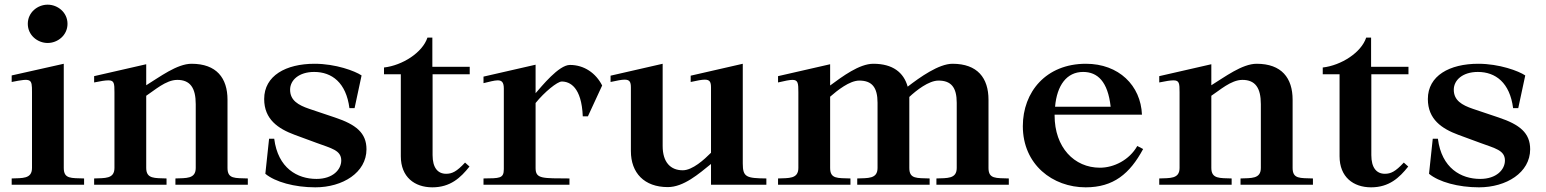

<svg xmlns="http://www.w3.org/2000/svg" viewBox="-20 -791 6620 822"><path d="M30 -440C115 -457 117 -454 117 -397V-72C117 -24 75 -29 30 -27V0H340V-27C285 -29 253 -24 253 -72V-518L30 -468ZM99 -689C99 -738 141 -771 184 -771C227 -771 269 -738 269 -689C269 -640 227 -607 184 -607C141 -607 99 -640 99 -689Z M818 -345V-72C818 -24 776 -29 731 -27V0H1041V-27C986 -29 954 -24 954 -72V-364C954 -457 907 -518 800 -518C738 -518 663 -461 606 -426V-516L383 -465V-438C412 -444 431 -447 444 -447C469 -447 470 -434 470 -396V-72C470 -24 428 -29 383 -27V0H693V-27C643 -29 606 -24 606 -72V-381C640 -403 690 -449 739 -449C794 -449 818 -415 818 -345Z M1528 -468C1500 -487 1417 -518 1327 -518C1204 -518 1111 -467 1111 -367C1111 -280 1171 -240 1241 -214L1336 -179C1398 -156 1441 -148 1441 -104C1441 -65 1405 -25 1335 -25C1253 -25 1170 -71 1154 -197H1132L1116 -47C1158 -12 1241 11 1330 11C1447 11 1549 -52 1549 -152C1549 -222 1504 -258 1414 -288L1304 -325C1257 -341 1222 -361 1222 -407C1222 -448 1260 -483 1325 -483C1401 -483 1462 -437 1476 -328H1498Z M1990 -78 1971 -95C1935 -56 1915 -47 1890 -47C1854 -47 1832 -73 1832 -127V-473H1991V-505H1831V-630H1810C1789 -566 1703 -511 1624 -502V-473H1696V-122C1696 -33 1755 11 1831 11C1908 11 1952 -30 1990 -78Z M2475 -293H2497L2558 -425C2531 -478 2481 -513 2420 -513C2372 -513 2298 -420 2273 -392V-514L2050 -463V-435C2076 -441 2096 -447 2111 -447C2128 -447 2137 -439 2137 -412V-67C2137 -26 2118 -28 2050 -27V0H2418V-27C2304 -28 2273 -24 2273 -71V-350C2311 -397 2366 -442 2385 -442C2420 -442 2470 -418 2475 -293Z M2594 -440C2622 -446 2641 -450 2654 -450C2676 -450 2681 -440 2681 -416V-144C2681 -51 2738 10 2839 10C2907 10 2972 -47 3024 -89V0H3261V-27C3176 -28 3160 -32 3160 -91V-518L2937 -467V-440C2965 -446 2984 -450 2997 -450C3019 -450 3024 -440 3024 -416V-137C2995 -108 2945 -62 2903 -62C2851 -62 2817 -96 2817 -166V-518L2594 -467Z M3534 -72V-377C3565 -404 3617 -446 3659 -446C3713 -446 3737 -417 3737 -351V-72C3737 -24 3695 -29 3650 -27V0H3960V-27C3905 -29 3873 -24 3873 -72V-364V-376C3903 -404 3956 -446 3998 -446C4052 -446 4076 -417 4076 -351V-72C4076 -24 4034 -29 3989 -27V0H4299V-27C4244 -29 4212 -24 4212 -72V-364C4212 -457 4165 -518 4058 -518C3999 -518 3918 -460 3866 -420C3849 -481 3802 -518 3719 -518C3659 -518 3587 -464 3534 -425V-516L3311 -465V-438C3341 -445 3360 -449 3373 -449C3397 -449 3398 -434 3398 -396V-72C3398 -24 3356 -29 3311 -27V0H3621V-27C3566 -29 3534 -24 3534 -72Z M4359 -251C4359 -86 4487 11 4628 11C4747 11 4817 -47 4874 -153L4849 -166C4815 -106 4749 -73 4689 -73C4579 -73 4495 -160 4495 -297V-300H4869C4864 -425 4770 -518 4629 -518C4458 -518 4359 -397 4359 -251ZM4497 -334C4505 -426 4547 -483 4617 -483C4679 -483 4723 -442 4735 -334Z M5378 -345V-72C5378 -24 5336 -29 5291 -27V0H5601V-27C5546 -29 5514 -24 5514 -72V-364C5514 -457 5467 -518 5360 -518C5298 -518 5223 -461 5166 -426V-516L4943 -465V-438C4972 -444 4991 -447 5004 -447C5029 -447 5030 -434 5030 -396V-72C5030 -24 4988 -29 4943 -27V0H5253V-27C5203 -29 5166 -24 5166 -72V-381C5200 -403 5250 -449 5299 -449C5354 -449 5378 -415 5378 -345Z M6009 -78 5990 -95C5954 -56 5934 -47 5909 -47C5873 -47 5851 -73 5851 -127V-473H6010V-505H5850V-630H5829C5808 -566 5722 -511 5643 -502V-473H5715V-122C5715 -33 5774 11 5850 11C5927 11 5971 -30 6009 -78Z M6510 -468C6482 -487 6399 -518 6309 -518C6186 -518 6093 -467 6093 -367C6093 -280 6153 -240 6223 -214L6318 -179C6380 -156 6423 -148 6423 -104C6423 -65 6387 -25 6317 -25C6235 -25 6152 -71 6136 -197H6114L6098 -47C6140 -12 6223 11 6312 11C6429 11 6531 -52 6531 -152C6531 -222 6486 -258 6396 -288L6286 -325C6239 -341 6204 -361 6204 -407C6204 -448 6242 -483 6307 -483C6383 -483 6444 -437 6458 -328H6480Z"/></svg>

Font: Ortica Linear
Style: Bold
Weight: 700
Designer: Benedetta Bovani
Foundry: Collletttivo
Version: Version 2.000;Glyphs 3.1.2 (3151)